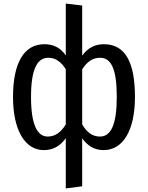

<svg xmlns="http://www.w3.org/2000/svg" viewBox="-20 -829 829 1077"><path d="M563 -581C516 -581 474 -563 441 -517V-798L349 -809V-518C318 -563 278 -581 229 -581C112 -581 53 -472 53 -285C53 -99 120 13 226 13C278 13 318 -10 349 -54V228L441 216V-53C472 -10 510 13 561 13C671 13 737 -99 737 -285C737 -472 687 -581 563 -581ZM248 -63C189 -63 154 -130 154 -285C154 -442 189 -505 251 -505C291 -505 322 -483 349 -441V-131C322 -87 289 -63 248 -63ZM541 -63C498 -63 467 -87 441 -131V-440C468 -483 500 -505 541 -505C604 -505 635 -442 635 -285C635 -130 602 -63 541 -63Z"/></svg>

Font: Glow Sans SC Condensed Medium
Style: Regular
Weight: 600
Width: 3
Designer: Ryoko NISHIZUKA (kana, bopomofo & ideographs); Paul D. Hunt (Latin, Greek & Cyrillic); Sandoll Communications, Soo-young
Version: Version 0.93